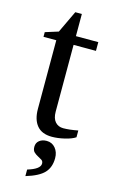

<svg xmlns="http://www.w3.org/2000/svg" viewBox="-120 -610 518 870"><g transform="rotate(15 139.0 -175.0)"><path d="M163.1 9.8Q116.2 9.8 93 -18.1Q69.8 -45.9 69.8 -96.2V-418H9.8V-439.9L70.8 -459L120.1 -563H150.9V-459H255.9V-418H150.9V-105Q150.9 -73.2 165.3 -57.1Q179.7 -41 203.1 -41Q231.4 -41 272 -48.8V-17.1Q254.9 -5.4 222.7 2.2Q190.4 9.8 163.1 9.8ZM203.1 99.6Q203.1 142.6 178.7 168.7Q154.3 194.8 93.8 212.9V182.1Q152.3 164.6 152.3 138.7Q152.3 127.4 144 122.1Q135.7 116.7 125.5 111.6Q115.2 106.4 106.9 98.4Q98.6 90.3 98.6 73.7Q98.6 55.2 112.1 44.4Q125.5 33.7 146.5 33.7Q171.4 33.7 187.3 52.5Q203.1 71.3 203.1 99.6Z"/></g></svg>

Font: Tinos
Style: Regular
Weight: 400
Designer: Steve Matteson
Foundry: Monotype Imaging Inc.
Version: Version 1.23